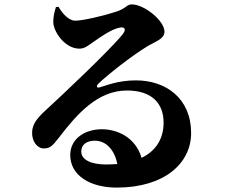

<svg xmlns="http://www.w3.org/2000/svg" viewBox="-20 -797 1040 872"><path d="M513 -52C497 -51 480 -50 462 -50C396 -50 349 -70 349 -109C349 -139 372 -158 411 -158C464 -158 501 -113 513 -52ZM510 55C725 55 848 -54 848 -193C848 -349 735 -432 597 -432C514 -432 459 -407 432 -400C421 -397 414 -404 427 -417C461 -451 579 -545 653 -589C685 -608 727 -620 727 -653C727 -703 635 -777 579 -777C554 -777 556 -760 508 -744C450 -725 356 -703 321 -703C295 -703 265 -732 246 -766L234 -765C226 -738 222 -722 222 -696C222 -657 272 -576 341 -576C365 -576 383 -592 402 -605C438 -630 486 -665 526 -672C544 -675 557 -666 536 -640C478 -568 253 -356 186 -295C147 -259 128 -232 126 -200C123 -156 149 -124 176 -123C205 -122 217 -132 246 -170C331 -281 424 -386 557 -386C668 -386 723 -329 723 -240C723 -175 695 -115 623 -80C595 -176 509 -210 443 -210C364 -210 299 -166 299 -93C299 1 391 55 510 55Z"/></svg>

Font: GenKiMin2 TW H
Style: Regular
Weight: 900
Version: Version 2.100;PS 2.1;hotconv 16.6.51;makeotf.lib2.5.65220 DE